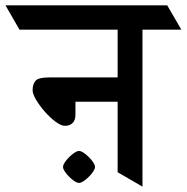

<svg xmlns="http://www.w3.org/2000/svg" viewBox="-74 -677 689 709"><path d="M367.2 -657.2 419.4 -567.4H-2L-53.7 -657.2ZM543.5 -657.2 595.7 -567.4H143.1L91.3 -657.2ZM360.4 -41V-647.5H452.1V12.2ZM445.8 -391.1V-301.3H204.6V-253.9Q204.6 -232.9 194.1 -222.7Q183.6 -212.4 166 -212.4Q151.4 -212.4 131.1 -227.5Q110.8 -242.7 91.3 -264.9Q71.8 -287.1 59.1 -308.8Q46.4 -330.6 46.4 -343.3Q46.4 -366.7 57.4 -378.9Q68.4 -391.1 107.9 -391.1ZM158.7 -60.5Q158.7 -69.3 169.7 -83.5Q180.7 -97.7 194.8 -108.6Q209 -119.6 217.8 -119.6Q226.6 -119.6 240.7 -108.6Q254.9 -97.7 265.9 -83.5Q276.9 -69.3 276.9 -60.5Q276.9 -51.8 265.9 -37.6Q254.9 -23.4 240.7 -12.5Q226.6 -1.5 217.8 -1.5Q209 -1.5 194.8 -12.5Q180.7 -23.4 169.7 -37.6Q158.7 -51.8 158.7 -60.5Z"/></svg>

Font: Annapurna SIL
Style: Bold
Weight: 700
Designer: Peter Martin, Annie Olsen
Foundry: SIL International
Version: Version 2.000